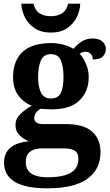

<svg xmlns="http://www.w3.org/2000/svg" viewBox="-20 -783 600 1043"><path d="M236 240Q118 240 60 204.5Q2 169 2 101Q2 48 37 19Q72 -10 137 -15Q110 -26 87 -47.5Q64 -69 64 -104Q64 -137 89 -162Q114 -187 153 -209Q109 -225 80 -264Q51 -303 51 -364Q51 -452 102 -500.5Q153 -549 260 -549Q295 -549 326 -540Q357 -531 379 -518Q405 -547 429 -560.5Q453 -574 483 -574Q519 -574 537 -557Q555 -540 555 -517Q555 -495 540 -477.5Q525 -460 484 -460Q484 -480 472 -491Q460 -502 446 -502Q426 -502 413 -491Q433 -469 447.5 -435Q462 -401 462 -364Q462 -288 413 -238.5Q364 -189 260 -189Q249 -189 230 -190Q211 -191 202 -192Q188 -186 177 -172.5Q166 -159 166 -141Q166 -125 179 -117Q192 -109 213 -109H334Q434 -109 480 -68.5Q526 -28 526 44Q526 136 455 188Q384 240 236 240ZM238 180Q297 180 334 168.5Q371 157 388.5 135Q406 113 406 80Q406 48 386 35.5Q366 23 325 23H209Q189 23 168.5 28.5Q148 34 134 50Q120 66 120 99Q120 126 133.5 144Q147 162 173.5 171Q200 180 238 180ZM257 -248Q297 -248 311 -279.5Q325 -311 325 -365Q325 -421 310.5 -455Q296 -489 256 -489Q217 -489 202 -454Q187 -419 187 -364Q187 -312 202.5 -280Q218 -248 257 -248ZM255.9 -606Q204 -606 168.5 -629.5Q133 -653 115 -689.5Q97 -726 96 -763H162Q170 -727 194.5 -711Q219 -695 256 -695Q293 -695 317.5 -711Q342 -727 350 -763H416Q415 -726 397 -689.5Q379 -653 344 -629.5Q309 -606 255.9 -606Z"/></svg>

Font: Noto Serif NP Hmong
Style: Regular
Weight: 400
Designer: Dalton Maag Ltd
Foundry: Dalton Maag Ltd
Version: Version 1.001